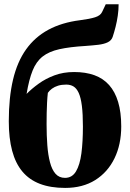

<svg xmlns="http://www.w3.org/2000/svg" viewBox="-20 -888 620 917"><path d="M291 9.5Q221.5 9.5 170.5 -10Q119.5 -29.5 86.8 -68.8Q54 -108 38 -168Q22 -228 22 -309Q22 -422 42.2 -507.5Q62.5 -593 104.5 -652Q146.5 -711 210.8 -745.8Q275 -780.5 362.5 -791.5Q409 -797.5 434.2 -805.5Q459.5 -813.5 467.5 -830.5L485 -867.5H546.5Q546.5 -840.5 542.5 -813Q538.5 -785.5 532 -759.8Q525.5 -734 518 -711.5Q512 -694.5 494.5 -686Q477 -677.5 450 -674.2Q423 -671 388 -668.5Q313 -664 263.5 -653Q214 -642 183.5 -618Q153 -594 135.8 -551.2Q118.5 -508.5 107 -439.5Q131 -464 164.5 -488.2Q198 -512.5 240.2 -528.2Q282.5 -544 334 -544Q389 -544 431 -528.8Q473 -513.5 501.2 -481.8Q529.5 -450 544.2 -401Q559 -352 559 -284.5Q559 -198 526.8 -131.8Q494.5 -65.5 434.8 -28Q375 9.5 291 9.5ZM290.5 -38.5Q324.5 -38.5 343 -69.5Q361.5 -100.5 368.8 -155.8Q376 -211 376 -283.5Q376 -343.5 371 -382.8Q366 -422 356 -444Q346 -466 331.2 -475Q316.5 -484 296.5 -484Q274.5 -484 257.5 -478.8Q240.5 -473.5 228.2 -464.5Q216 -455.5 208.5 -444.5Q206 -422.5 204.8 -398.2Q203.5 -374 203 -348.2Q202.5 -322.5 202.5 -295Q202.5 -241 206 -194.5Q209.5 -148 218.8 -112.8Q228 -77.5 245.2 -58Q262.5 -38.5 290.5 -38.5Z"/></svg>

Font: Merriweather 72pt Black
Style: Regular
Weight: 900
Version: Version 2.100